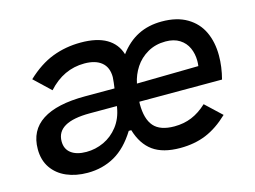

<svg xmlns="http://www.w3.org/2000/svg" viewBox="-76 -630 1020 767"><g transform="rotate(-15 434.5 -247.0)"><path d="M32 -134Q32 -211.5 92 -250.5Q152 -289.5 269 -289.5H391L394 -312.5Q396 -328.5 396 -335Q396 -375.5 371 -396.2Q346 -417 300 -417Q213.5 -417 150 -346.5L83 -410Q135.5 -459.5 190.2 -480.5Q245 -501.5 307.5 -501.5Q374 -501.5 413.8 -478.2Q453.5 -455 467 -410.5Q500.5 -455.5 543.5 -477.2Q586.5 -499 642 -499Q704.5 -499 746.2 -474.2Q788 -449.5 808 -406.8Q828 -364 828 -309Q828 -262 815 -212.5H473L472.5 -203Q472.5 -141 498.5 -111Q524.5 -81 583.5 -81Q622.5 -81 655.2 -94.5Q688 -108 718.5 -136.5L784.5 -74.5Q739 -31 691.2 -11.2Q643.5 8.5 584 8.5Q512.5 8.5 471.5 -21Q430.5 -50.5 412.5 -111H402Q363 -48 313 -19.8Q263 8.5 201 8.5Q152.5 8.5 114.2 -8Q76 -24.5 54 -56.5Q32 -88.5 32 -134ZM381 -213 382 -219H270Q132 -219 132 -139.5Q132 -107.5 154.8 -90.5Q177.5 -73.5 217.5 -73.5Q255.5 -73.5 290 -89.5Q324.5 -105.5 349 -137Q373.5 -168.5 381 -213ZM737.5 -289Q739 -299 739 -310Q739 -339.5 728 -364Q717 -388.5 693.8 -403.2Q670.5 -418 636 -418Q594 -418 561.5 -399.2Q529 -380.5 509.2 -350.2Q489.5 -320 482.5 -285Z"/></g></svg>

Font: HK Grotesk Medium
Style: Italic
Weight: 500
Italic angle: -8°
Designer: Alfredo Marco Pradil
Foundry: Hanken Design Co.
Version: Version 3.004